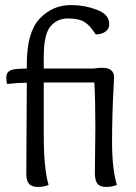

<svg xmlns="http://www.w3.org/2000/svg" viewBox="-20 -736 537 759"><path d="M84 -49 86 -409Q53 -409 8 -404Q5 -414 5 -431Q5 -459 42 -463Q64 -465 86 -465V-483Q86 -608 136.5 -662Q187 -716 261 -716Q314 -716 363 -697.5Q412 -679 412 -640Q412 -623 397.5 -611.5Q383 -600 358 -600Q338 -633 315.5 -648Q293 -663 249 -663Q205 -663 179 -631Q153 -599 153 -512V-465H350Q366 -468 384 -468Q431 -468 431 -430Q431 -425 429 -390Q423 -283 423 -175.5Q423 -68 442 -5Q424 3 399.5 3Q375 3 365 -10Q355 -23 355 -54L357 -231Q357 -339 353 -410H153V-202Q153 -69 172 -5Q154 3 130 3Q106 3 95 -9Q84 -21 84 -49Z"/></svg>

Font: Overlock
Style: Regular
Weight: 400
Designer: Dario Muhafara
Foundry: Dario Manuel Muhafara
Version: Version 1.002